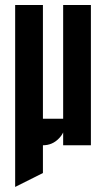

<svg xmlns="http://www.w3.org/2000/svg" viewBox="-20 -575 420 760"><path d="M149.9 0V109.9L40 165V-555.2H149.9V-105H230V-555.2H339.8V0H230V-50.8Q224.1 -38.1 213.4 -27.3Q187.5 0 149.9 0Z"/></svg>

Font: Horta
Style: Regular
Weight: 600
Width: 3
Version: Version 0.11